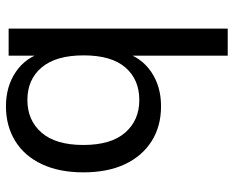

<svg xmlns="http://www.w3.org/2000/svg" viewBox="-90 -686 785 645"><g transform="rotate(90 302.5 -363.5)"><path d="M337 9Q270 9 221 -24.5Q172 -58 156 -117H167V0H76V-736H167V-388H156Q173 -446 221.5 -479Q270 -512 337 -512Q404 -512 454 -480.5Q504 -449 531.5 -391Q559 -333 559 -251Q559 -170 531.5 -111.5Q504 -53 453.5 -22Q403 9 337 9ZM316 -63Q384 -63 425.5 -110.5Q467 -158 467 -251Q467 -344 425.5 -391.5Q384 -439 316 -439Q247 -439 206.5 -392Q166 -345 166 -252Q166 -159 206.5 -111Q247 -63 316 -63Z"/></g></svg>

Font: Mulish ExtraLight Medium
Style: Regular
Weight: 500
Version: Version 3.603